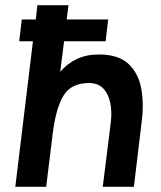

<svg xmlns="http://www.w3.org/2000/svg" viewBox="-20 -720 621 740"><path d="M407 -248Q412 -289 405 -323.5Q398 -358 378 -379Q358 -400 323 -400Q254 -400 224.5 -351Q195 -302 183 -204L158 0H39L107 -561H54L64 -645H118L124 -700H244L237 -645H397L387 -561H227L212 -443Q239 -475 276 -492.5Q313 -510 361 -510Q437 -510 475.5 -473.5Q514 -437 524.5 -378Q535 -319 526 -250L496 0H376Z"/></svg>

Font: Haskoy Bold
Style: Italic
Weight: 700
Designer: Ertekin Erdin
Foundry: Ertekin Erdin
Version: Version 2.000; ttfautohint (v1.8.4.7-5d5b)